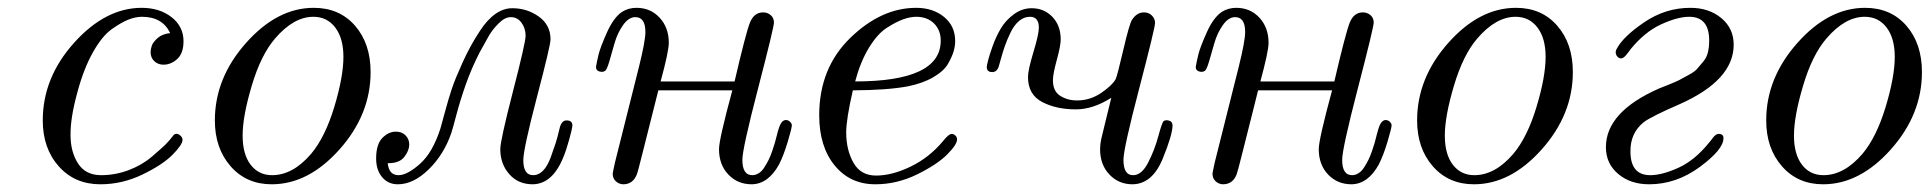

<svg xmlns="http://www.w3.org/2000/svg" viewBox="-20 -462 4955 493"><path d="M89.8 -152.8Q89.8 -262.7 170.4 -352.3Q251 -441.9 343.8 -441.9Q389.6 -441.9 420.4 -418Q451.2 -394 451.2 -356Q451.2 -325.2 435.1 -310.5Q418.9 -295.9 399.9 -295.9Q385.7 -295.9 376.2 -304.9Q366.7 -314 366.7 -328.1Q366.7 -335.9 369.9 -345Q373 -354 385 -364.5Q397 -375 417 -377Q397 -418.9 344.7 -418.9Q328.6 -418.9 310.3 -411.9Q292 -404.8 266.8 -387Q241.7 -369.1 218.3 -327.1Q194.8 -285.2 178.7 -225.1Q160.6 -159.2 161.1 -115.2Q161.1 -72.3 180.4 -42.2Q199.7 -12.2 239.7 -12.2Q275.9 -12.2 310.3 -25.1Q344.7 -38.1 370.4 -60.1Q396 -82 406 -92Q416 -102.1 425.8 -115.2L426.8 -116.2Q433.6 -121.1 441.2 -115.5Q448.7 -109.9 448.7 -103Q448.7 -90.8 423.3 -64.9Q397.9 -39.1 345.9 -13.9Q293.9 11.2 237.8 11.2Q171.9 11.2 130.9 -34.9Q89.8 -81.1 89.8 -152.8Z M531.7 -152.8Q531.7 -261.7 611.8 -351.8Q691.9 -441.9 785.6 -441.9Q851.6 -441.9 891.6 -396Q931.6 -350.1 931.6 -276.9Q931.6 -168 851.8 -78.4Q772 11.2 677.7 11.2Q612.8 11.2 572.3 -34.9Q531.7 -81.1 531.7 -152.8ZM603 -113.8Q603 -65.9 623.5 -39.1Q644 -12.2 678.7 -12.2Q731.9 -12.2 778.8 -66.9Q814.9 -109.9 838.4 -187.5Q861.8 -265.1 861.8 -315.9Q861.8 -363.8 840.8 -391.4Q819.8 -418.9 784.7 -418.9Q733.9 -418.9 686 -362.8Q649.9 -320.8 626.5 -242.2Q603 -163.6 603 -113.8Z M945.8 -55.2Q945.8 -91.3 961.7 -107.7Q977.5 -124 996.6 -124Q1011.7 -124 1021.2 -114.5Q1030.8 -105 1030.8 -90.8Q1030.8 -75.7 1018.3 -59.3Q1005.9 -43 977.5 -43H975.6Q978.5 -12.2 1003.4 -12.2Q1025.4 -12.2 1058.1 -41Q1090.8 -69.8 1110.8 -131.8Q1111.8 -134.8 1121.8 -171.9Q1131.8 -209 1140.1 -233.9Q1148.4 -258.8 1168 -302Q1187.5 -345.2 1212.4 -382.8Q1250.5 -440.9 1295.4 -440.9Q1333.5 -440.9 1363.5 -419.4Q1393.6 -397.9 1393.6 -360.8Q1393.6 -345.7 1358.6 -212.4Q1323.7 -79.1 1323.7 -50.8Q1323.7 -11.7 1349.6 -12.2Q1362.8 -12.2 1374.3 -23.7Q1385.7 -35.2 1394.3 -58.6Q1402.8 -82 1407.2 -95.9Q1411.6 -109.9 1417.5 -134.8Q1422.4 -152.8 1434.6 -152.8Q1449.7 -152.8 1449.7 -140.1Q1449.7 -133.3 1441.7 -104.2Q1433.6 -75.2 1426.8 -59.1Q1398.9 10.7 1347.7 11.2Q1310.5 11.2 1287.6 -14.9Q1264.6 -41 1264.6 -79.1Q1264.6 -101.1 1297.1 -227.1Q1329.6 -353 1329.6 -370.1Q1329.6 -389.2 1319.1 -403.6Q1308.6 -418 1291.5 -418Q1276.4 -418 1260.5 -402.1Q1244.6 -386.2 1235.6 -370.6Q1226.6 -355 1211.4 -327.1Q1190.4 -286.1 1176 -245.1Q1161.6 -204.1 1152.1 -168Q1142.6 -131.8 1138.7 -120.1Q1119.6 -64.9 1080.6 -26.9Q1041.5 11.2 1001.5 11.2Q976.6 11.2 961.2 -7.1Q945.8 -25.4 945.8 -55.2Z M1510.3 -290Q1512.2 -302.2 1516.8 -321.5Q1521.5 -340.8 1538.8 -379.4Q1556.2 -418 1578.1 -432.1Q1594.2 -441.9 1614.3 -441.9Q1650.4 -441.9 1673.8 -416.5Q1697.3 -391.1 1697.3 -352.1Q1697.3 -330.1 1676.3 -252.9H1866.2Q1895 -377 1905.5 -403.6Q1916 -430.2 1939.5 -430.2Q1950.7 -430.2 1959 -423.1Q1967.3 -416 1967.3 -404.1Q1967.3 -392.1 1926.8 -236.1Q1886.2 -80.1 1886.2 -51.8Q1886.2 -11.7 1912.1 -12.2Q1919.9 -12.2 1928 -17.1Q1936 -22 1942.1 -31.5Q1948.2 -41 1953.1 -50.5Q1958 -60.1 1962.6 -73.5Q1967.3 -86.9 1969.7 -95.5Q1972.2 -104 1975.1 -116Q1978 -127.9 1979 -129.9Q1985.8 -153.8 1998 -153.8Q2003.9 -153.8 2008.5 -149.4Q2013.2 -145 2013.2 -140.1Q2013.2 -133.3 2002.7 -98.1Q1992.2 -63 1980.5 -40Q1952.6 10.7 1910.2 11.2Q1874 11.2 1850.1 -13.9Q1826.2 -39.1 1826.2 -79.1Q1826.2 -104 1860.4 -230H1670.4Q1670.4 -229 1657.2 -177.5Q1644 -126 1630.6 -72Q1617.2 -18.1 1615.2 -14.2Q1605.5 10.7 1581.1 11.2Q1569.8 11.2 1561.5 3.7Q1553.2 -3.9 1553.2 -16.1Q1553.2 -18.1 1559.1 -44.9L1621.1 -292Q1637.2 -356.9 1637.2 -379.9Q1637.2 -418 1611.3 -418Q1594.2 -418 1579.8 -397.5Q1565.4 -377 1558.3 -352.1Q1551.3 -327.1 1544.7 -304.7Q1538.1 -282.2 1533.2 -279.8Q1527.3 -275.9 1518.8 -278.6Q1510.3 -281.2 1510.3 -290Z M2083.5 -166Q2083.5 -287.1 2163.1 -364.5Q2242.7 -441.9 2332.5 -441.9Q2375.5 -441.9 2404.1 -418.5Q2432.6 -395 2432.6 -356.9Q2432.6 -343.8 2428.7 -330.3Q2424.8 -316.9 2414.3 -298.3Q2403.8 -279.8 2376.7 -263.9Q2349.6 -248 2310.5 -240.2Q2258.8 -230.5 2169.9 -230Q2152.8 -155.8 2152.8 -122.1Q2152.8 -77.1 2171.4 -44.2Q2189.9 -11.2 2229.5 -11.2Q2270.5 -11.2 2318.1 -34.2Q2365.7 -57.1 2400.9 -99.1Q2416 -118.2 2423.8 -118.2Q2428.7 -118.2 2433.1 -114Q2437.5 -109.9 2437.5 -104Q2437.5 -90.8 2411.6 -64.9Q2385.7 -39.1 2334.2 -13.9Q2282.7 11.2 2227.5 11.2Q2162.6 11.2 2123 -37.4Q2083.5 -85.9 2083.5 -166ZM2175.8 -252.9Q2396 -252.9 2395.5 -357.9Q2395.5 -384.8 2378.2 -401.9Q2360.8 -418.9 2332.5 -418.9Q2317.4 -418.9 2299.1 -412.4Q2280.8 -405.8 2256.8 -390.4Q2232.9 -375 2210.9 -338.9Q2189 -302.7 2175.8 -252.9Z M2513.7 -290Q2513.7 -293 2517.1 -306.9Q2520.5 -320.8 2529.1 -344.5Q2537.6 -368.2 2550 -389.2Q2562.5 -410.2 2583.5 -425.5Q2604.5 -440.9 2628.9 -440.9Q2661.1 -440.9 2682.4 -418.5Q2703.6 -396 2703.6 -360.8Q2703.6 -344.7 2693.6 -308.3Q2683.6 -272 2683.6 -255.9Q2683.6 -228 2702.1 -216.1Q2720.7 -204.1 2745.6 -204.1Q2778.8 -204.1 2807.1 -223.1Q2835.4 -242.2 2844.7 -258.8Q2848.6 -266.6 2864.3 -333.7Q2879.9 -400.9 2886.7 -411.1Q2898.9 -430.2 2917.5 -430.2Q2929.7 -430.2 2937.7 -422.1Q2945.8 -414.1 2945.8 -402.8Q2945.8 -390.6 2905.3 -235.4Q2864.7 -80.1 2864.7 -51.8Q2864.7 -11.7 2889.6 -12.2Q2911.6 -12.2 2928.2 -44.7Q2944.8 -77.1 2954.3 -112.5Q2963.9 -147.9 2967.8 -150.9Q2972.7 -154.8 2981.7 -152.3Q2990.7 -149.9 2990.7 -140.1Q2990.7 -116.2 2965.8 -55.2Q2939 10.7 2887.7 11.2Q2852.5 11.2 2828.6 -13.9Q2804.7 -39.1 2804.7 -79.1Q2804.7 -91.3 2807.6 -104.7Q2810.5 -118.2 2818.6 -150.1Q2826.7 -182.1 2833.5 -210.9Q2786.6 -181.2 2742.7 -181.2Q2691.9 -181.2 2655.8 -200.2Q2619.6 -219.2 2619.6 -264.2Q2619.6 -282.2 2633.5 -328.1Q2647.5 -374 2647.5 -391.1Q2647.5 -418.9 2624.5 -418.9Q2609.4 -418.9 2596.4 -408Q2583.5 -397 2574.5 -377.9Q2565.4 -358.9 2560.1 -343.5Q2554.7 -328.1 2549.8 -310.1L2544.4 -291Q2539.6 -276.9 2527.8 -276.9Q2513.7 -276.9 2513.7 -290Z M3050.3 -290Q3052.2 -302.2 3056.9 -321.5Q3061.5 -340.8 3078.9 -379.4Q3096.2 -418 3118.2 -432.1Q3134.3 -441.9 3154.3 -441.9Q3190.4 -441.9 3213.9 -416.5Q3237.3 -391.1 3237.3 -352.1Q3237.3 -330.1 3216.3 -252.9H3406.2Q3435.1 -377 3445.6 -403.6Q3456.1 -430.2 3479.5 -430.2Q3490.7 -430.2 3499 -423.1Q3507.3 -416 3507.3 -404.1Q3507.3 -392.1 3466.8 -236.1Q3426.3 -80.1 3426.3 -51.8Q3426.3 -11.7 3452.1 -12.2Q3460 -12.2 3468 -17.1Q3476.1 -22 3482.2 -31.5Q3488.3 -41 3493.2 -50.5Q3498 -60.1 3502.7 -73.5Q3507.3 -86.9 3509.8 -95.5Q3512.2 -104 3515.1 -116Q3518.1 -127.9 3519 -129.9Q3525.9 -153.8 3538.1 -153.8Q3543.9 -153.8 3548.6 -149.4Q3553.2 -145 3553.2 -140.1Q3553.2 -133.3 3542.7 -98.1Q3532.2 -63 3520.5 -40Q3492.7 10.7 3450.2 11.2Q3414.1 11.2 3390.1 -13.9Q3366.2 -39.1 3366.2 -79.1Q3366.2 -104 3400.4 -230H3210.4Q3210.4 -229 3197.3 -177.5Q3184.1 -126 3170.7 -72Q3157.2 -18.1 3155.3 -14.2Q3145.5 10.7 3121.1 11.2Q3109.9 11.2 3101.6 3.7Q3093.3 -3.9 3093.3 -16.1Q3093.3 -18.1 3099.1 -44.9L3161.1 -292Q3177.2 -356.9 3177.2 -379.9Q3177.2 -418 3151.4 -418Q3134.3 -418 3119.9 -397.5Q3105.5 -377 3098.4 -352.1Q3091.3 -327.1 3084.7 -304.7Q3078.1 -282.2 3073.2 -279.8Q3067.4 -275.9 3058.8 -278.6Q3050.3 -281.2 3050.3 -290Z M3618.7 -152.8Q3618.7 -261.7 3698.7 -351.8Q3778.8 -441.9 3872.6 -441.9Q3938.5 -441.9 3978.5 -396Q4018.6 -350.1 4018.6 -276.9Q4018.6 -168 3938.7 -78.4Q3858.9 11.2 3764.6 11.2Q3699.7 11.2 3659.2 -34.9Q3618.7 -81.1 3618.7 -152.8ZM3689.9 -113.8Q3689.9 -65.9 3710.4 -39.1Q3731 -12.2 3765.6 -12.2Q3818.8 -12.2 3865.7 -66.9Q3901.9 -109.9 3925.3 -187.5Q3948.7 -265.1 3948.7 -315.9Q3948.7 -363.8 3927.7 -391.4Q3906.7 -418.9 3871.6 -418.9Q3820.8 -418.9 3772.9 -362.8Q3736.8 -320.8 3713.4 -242.2Q3689.9 -163.6 3689.9 -113.8Z M4103.5 -84Q4103.5 -174.8 4240.2 -234.9Q4243.2 -235.8 4265.4 -244.9Q4287.6 -253.9 4292.5 -256.8Q4297.4 -259.8 4314.5 -268.8Q4331.5 -277.8 4337.4 -284.9Q4343.3 -292 4352.8 -303Q4362.3 -314 4365.5 -327.9Q4368.7 -341.8 4368.7 -357.9Q4368.7 -418.9 4317.4 -418.9Q4287.6 -418.9 4245.1 -399.4Q4202.6 -379.9 4165.5 -334Q4164.6 -332 4160.4 -326.9Q4156.2 -321.8 4154.3 -319.3Q4152.3 -316.9 4148.9 -314.5Q4145.5 -312 4142.6 -312Q4135.7 -312 4131.1 -319.1Q4126.5 -326.2 4130.4 -335Q4146.5 -367.2 4201.4 -404.5Q4256.3 -441.9 4320.3 -441.9Q4368.2 -441.9 4399.9 -415.5Q4431.6 -389.2 4431.6 -347.2Q4431.6 -256.3 4293.5 -194.8Q4219.2 -162.6 4200.2 -147.9Q4166 -120.1 4166.5 -73.2Q4166.5 -12.2 4217.3 -12.2Q4248 -12.2 4290.3 -31.5Q4332.5 -50.8 4369.6 -97.2Q4371.6 -99.1 4374 -102.5Q4376.5 -106 4377.9 -107.9Q4379.4 -109.9 4381.3 -111.8Q4383.3 -113.8 4384.8 -115Q4386.2 -116.2 4388.4 -117.2Q4390.6 -118.2 4392.6 -118.2Q4405.8 -118.2 4405.3 -106.9Q4405.3 -78.1 4344.7 -33.4Q4284.2 11.2 4214.4 11.2Q4166.5 11.2 4135 -15.4Q4103.5 -42 4103.5 -84Z M4515.1 -152.8Q4515.1 -261.7 4595.2 -351.8Q4675.3 -441.9 4769 -441.9Q4835 -441.9 4875 -396Q4915 -350.1 4915 -276.9Q4915 -168 4835.2 -78.4Q4755.4 11.2 4661.1 11.2Q4596.2 11.2 4555.7 -34.9Q4515.1 -81.1 4515.1 -152.8ZM4586.4 -113.8Q4586.4 -65.9 4606.9 -39.1Q4627.4 -12.2 4662.1 -12.2Q4715.3 -12.2 4762.2 -66.9Q4798.3 -109.9 4821.8 -187.5Q4845.2 -265.1 4845.2 -315.9Q4845.2 -363.8 4824.2 -391.4Q4803.2 -418.9 4768.1 -418.9Q4717.3 -418.9 4669.4 -362.8Q4633.3 -320.8 4609.9 -242.2Q4586.4 -163.6 4586.4 -113.8Z"/></svg>

Font: CMU Classical Serif
Style: Italic
Weight: 500
Italic angle: -14.04°
Version: Version 0.7.0